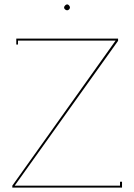

<svg xmlns="http://www.w3.org/2000/svg" viewBox="-20 -855 611 875"><path d="M272 -820.8Q272 -825.2 276.6 -830.1Q281.2 -835 286.1 -835Q290.5 -835 294.7 -830.3Q298.8 -825.7 298.8 -820.8Q298.8 -816.4 294.9 -812.3Q291 -808.1 286.1 -808.1Q281.2 -808.1 276.6 -812Q272 -815.9 272 -820.8ZM518.1 -679.2V-668.9L46.9 -8.8H526.9V-26.9H536.1V0H36.1V-8.8L506.8 -669.9H62V-651.9H54.2V-679.2Z"/></svg>

Font: Rawengulk
Style: Ultralight
Weight: 200
Version: Version 0.92